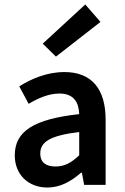

<svg xmlns="http://www.w3.org/2000/svg" viewBox="-20 -826 557 858"><path d="M192 12C250 12 298 -16 342 -54H346L356 0H452V-291C452 -428 390 -504 268 -504C190 -504 120 -474 66 -440L108 -362C152 -388 198 -408 246 -408C312 -408 332 -366 334 -316C132 -294 46 -240 46 -132C46 -46 106 12 192 12ZM228 -82C188 -82 160 -98 160 -140C160 -190 200 -220 334 -236V-132C298 -98 268 -82 228 -82ZM230 -573 429 -728 361 -806 171 -631Z"/></svg>

Font: Source Sans Pro Semibold
Style: Regular
Weight: 600
Designer: Paul D. Hunt
Foundry: Adobe Systems Incorporated
Version: Version 3.006;hotconv 1.0.111;makeotfexe 2.5.65597